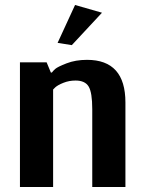

<svg xmlns="http://www.w3.org/2000/svg" viewBox="-20 -750 578 770"><path d="M281 -730 389 -699 268 -569 211 -578ZM60 0V-500H167L184 -459H188Q192 -465 201.5 -473.5Q211 -482 247 -496Q283 -510 329 -510Q483 -510 483 -339V0H350V-312Q350 -379 335.5 -403Q321 -427 283 -427Q257 -427 234.5 -418Q212 -409 202 -400L193 -391V0Z"/></svg>

Font: ArsenalBold
Style: Bold
Weight: 700
Designer: Andrij Shevchenko
Foundry: Stairsfor.com
Version: Version 1.000